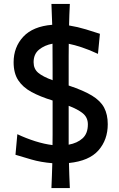

<svg xmlns="http://www.w3.org/2000/svg" viewBox="-20 -823 606 980"><path d="M242.5 137Q244 104 245 72.2Q246 40.5 247 10Q187.5 5 139.8 -9Q92 -23 59 -33L68.5 -138Q113 -117 159.8 -102.2Q206.5 -87.5 248 -82.5Q248.5 -110 248.5 -137.2Q248.5 -164.5 248.5 -192V-310Q185 -329.5 140.8 -353.5Q96.5 -377.5 73 -413.5Q49.5 -449.5 49.5 -505Q49.5 -582.5 98.8 -635.5Q148 -688.5 246.5 -696.5Q245.5 -722.5 244.5 -749Q243.5 -775.5 242.5 -803H336.5Q335 -774.5 334 -747Q333 -719.5 332.5 -693Q376 -686 418.8 -673Q461.5 -660 490 -650.5L480 -548Q436.5 -568.5 398 -581.2Q359.5 -594 331 -599.5Q330.5 -568 330.5 -536.8Q330.5 -505.5 330.5 -474V-386.5Q406 -361.5 449.5 -335Q493 -308.5 511.5 -273.5Q530 -238.5 530 -189Q530 -109.5 482.5 -55.5Q435 -1.5 332 9Q332.5 40 333.8 71.8Q335 103.5 336.5 137ZM151.5 -505.5Q151.5 -471.5 174.8 -451.8Q198 -432 248.5 -413.5V-474Q248.5 -506 248.2 -537.2Q248 -568.5 248 -600Q207.5 -592.5 179.5 -569.8Q151.5 -547 151.5 -505.5ZM330.5 -192Q330.5 -165 330.5 -138.2Q330.5 -111.5 330.5 -84.5Q374.5 -92.5 401.5 -117Q428.5 -141.5 428.5 -188Q428.5 -223.5 402.8 -244.5Q377 -265.5 330.5 -283Z"/></svg>

Font: Commissioner Flair Medium
Style: Regular
Weight: 500
Designer: Kostas Bartsokas
Foundry: Kostas Bartsokas
Version: Version 1.000; ttfautohint (v1.8.3)